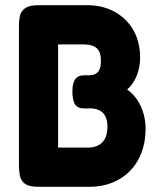

<svg xmlns="http://www.w3.org/2000/svg" viewBox="-20 -711 614 740"><path d="M128 9Q92 9 76.5 -2.5Q61 -14 57 -32.5Q53 -51 53 -71V-613Q53 -633 57 -650.5Q61 -668 77 -679.5Q93 -691 129 -691H315Q377 -691 423 -665Q469 -639 494.5 -594Q520 -549 520 -489Q520 -466 514.5 -443Q509 -420 497.5 -400Q486 -380 470 -366Q493 -350 509 -326Q525 -302 533.5 -272Q542 -242 541 -207Q540 -159 524 -119Q508 -79 479.5 -50.5Q451 -22 411.5 -6.5Q372 9 325 9ZM204 -142H319Q340 -142 357 -150Q374 -158 384 -175.5Q394 -193 394 -222Q394 -242 389.5 -254.5Q385 -267 377.5 -275Q370 -283 360.5 -287Q351 -291 341 -292.5Q331 -294 322 -293H305Q279 -293 269 -309Q259 -325 259 -359Q259 -391 270 -406Q281 -421 308 -421H323Q330 -421 338 -422.5Q346 -424 353 -429.5Q360 -435 364.5 -446Q369 -457 369 -477Q369 -510 353 -525Q337 -540 298 -540H204Z"/></svg>

Font: Fredoka SemiCondensed SemiBold
Style: Regular
Weight: 600
Width: 4
Designer: Ben Nathan
Foundry: Milena B. Brandão, Ben Nathan
Version: Version 2.001